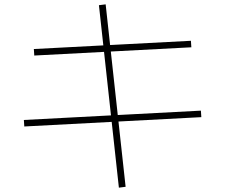

<svg xmlns="http://www.w3.org/2000/svg" viewBox="-20 -804 1040 885"><path d="M860 -616 862 -586 138 -548 136 -578ZM906 -294 908 -264 92 -221 90 -251ZM559 57 528 61 436 -780 467 -784Z"/></svg>

Font: Murecho Thin ExtraLight
Style: Regular
Weight: 250
Version: Version 1.010